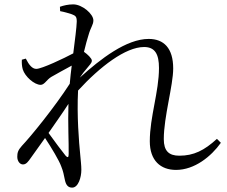

<svg xmlns="http://www.w3.org/2000/svg" viewBox="-20 -808 1040 878"><path d="M294 -103C294 -87 289 -86 280 -96C266 -113 230 -161 202 -200C233 -245 266 -291 293 -333C290 -243 295 -151 294 -103ZM972 -173C914 -120 866 -96 800 -96C752 -96 729 -118 729 -172C729 -274 772 -417 772 -495C772 -588 729 -630 660 -630C558 -630 440 -539 345 -453C356 -469 366 -483 377 -495C389 -511 400 -519 400 -531C400 -541 380 -560 364 -571C372 -604 379 -630 384 -645C395 -685 407 -694 407 -715C407 -744 356 -788 315 -788C292 -788 271 -783 254 -777L255 -757C277 -753 295 -747 308 -743C326 -736 331 -732 331 -709C330 -680 323 -628 315 -564C274 -542 171 -493 146 -493C128 -493 113 -510 98 -540L80 -535C79 -521 80 -505 84 -491C94 -458 137 -420 166 -420C183 -420 193 -443 214 -456C239 -470 274 -490 308 -508C304 -481 302 -454 299 -425C230 -318 121 -184 80 -141C62 -121 59 -109 59 -91C59 -71 71 -56 85 -56C100 -56 109 -69 121 -86L186 -177C215 -133 251 -73 260 -47C269 -25 272 -8 277 16C282 39 292 50 310 50C338 50 352 3 352 -31C352 -53 349 -74 347 -99C341 -159 331 -279 337 -394C437 -503 554 -593 639 -593C689 -593 707 -560 707 -497C707 -389 665 -273 665 -162C665 -74 714 -31 785 -31C870 -31 946 -93 990 -155Z"/></svg>

Font: Source Han Serif K
Style: Regular
Weight: 400
Designer: Ryoko NISHIZUKA 西塚涼子 (kana & ideographs); Frank Grießhammer (Latin, Greek & Cyrillic); Wenlong ZHANG 张文龙 (bopomofo); San
Foundry: Adobe Systems Incorporated
Version: Version 1.001;PS 1.001;hotconv 16.6.54;makeotf.lib2.5.65590